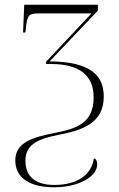

<svg xmlns="http://www.w3.org/2000/svg" viewBox="-20 -556 507 816"><path d="M210 240C315 240 393 194 393 143C393 129 389 119 379 117C369 186 310 230 211 230C134 230 88 197 88 127C88 54 149 33 229 17C330 -2 421 -33 421 -145C421 -231 371 -294 191 -295L396 -511V-536H83L78 -418H88L91 -444C96 -493 104 -499 148 -499H369L176 -294V-284H198C315 -284 378 -237 378 -143C378 -31 304 -9 212 9C123 27 45 47 45 126C45 204 113 240 210 240Z"/></svg>

Font: Noto Serif Display ExtraLight
Style: Regular
Weight: 200
Designer: Monotype Design Team
Foundry: Monotype Imaging Inc.
Version: Version 2.009